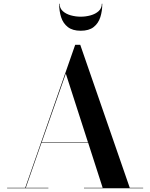

<svg xmlns="http://www.w3.org/2000/svg" viewBox="-20 -1004 801 1024"><path d="M298 -984Q298 -960 314.8 -944.8Q331.5 -929.5 357.5 -922.2Q383.5 -915 410.5 -915Q437.5 -915 463.5 -922.2Q489.5 -929.5 506.2 -944.8Q523 -960 523 -984H525.5Q525.5 -945 515 -912.2Q504.5 -879.5 479.5 -859.8Q454.5 -840 410.5 -840Q367 -840 341.8 -859.8Q316.5 -879.5 306 -912.2Q295.5 -945 295.5 -984ZM18 -2.5H114.5L381 -765H408L672 -2.5H743.5V0H428V-2.5H527.5L450 -243H201.5L117.5 -2.5H238V0H18ZM331 -611.5 202.5 -245.5H449Z"/></svg>

Font: Bodoni* 72pt Medium
Style: Regular
Weight: 500
Version: Version 2.3